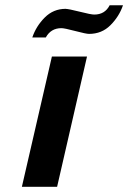

<svg xmlns="http://www.w3.org/2000/svg" viewBox="-20 -717 492 737"><path d="M231.9 -683.1H230Q242.7 -683.1 285.9 -672.1Q329.1 -661.1 341.8 -661.1Q382.8 -661.1 400.9 -696.8H452.1Q437.5 -653.8 403.8 -620.1Q370.6 -586.9 321.8 -586.9Q310.5 -586.9 269 -597.9Q227.5 -608.9 215.8 -608.9Q175.3 -608.9 155.8 -573.2H104Q118.7 -616.7 151.9 -649.9Q185.1 -683.1 231.9 -683.1ZM199.2 0H64L179.2 -500H314Z"/></svg>

Font: Perun
Style: Bold Italic
Weight: 700
Italic angle: -12°
Foundry: Copyright (c) Stefan Peev, Context Ltd, 2016
Version: Version 001.000